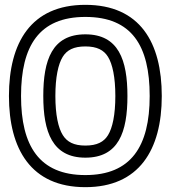

<svg xmlns="http://www.w3.org/2000/svg" viewBox="-20 -735 706 794"><path d="M333 -665C525.4 -665 599 -545.5 599 -338C599 -129 521.4 -11 333 -11C142.1 -11 67 -132 67 -338C67 -544.9 141.5 -665 333 -665ZM333 -715C107.4 -715 17 -558 17 -338C17 -118.9 107.8 39 333 39C555.1 39 649 -115.3 649 -338C649 -558.4 559.5 -715 333 -715ZM333 -593C195.5 -593 159 -487.1 159 -338C159 -189.6 196.4 -83 333 -83C470.5 -83 507 -188.9 507 -338C507 -487 470.4 -593 333 -593ZM457 -338C457 -260 445.2 -206.1 426.7 -176.1C409.4 -148.1 381.3 -133 333 -133C285.5 -133 257.4 -148 239.7 -176.3C220.9 -206.2 209 -260.1 209 -338C209 -416 220.8 -469.9 239.3 -499.9C256.6 -527.9 284.7 -543 333 -543C381.3 -543 409.4 -527.9 426.7 -499.9C445.2 -469.9 457 -416 457 -338Z"/></svg>

Font: Fog Sans
Style: Outline
Weight: 700
Foundry: Intel Corporation
Version: Version 1.00